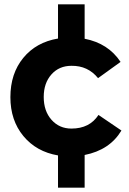

<svg xmlns="http://www.w3.org/2000/svg" viewBox="-20 -716 598 887"><path d="M28 -267Q28 -376 87.5 -448.5Q147 -521 248 -538V-696H371V-537Q480 -516 537 -430L433 -355Q386 -413 310 -412Q253 -412 217.5 -372Q182 -332 182 -268Q182 -203 218 -162.5Q254 -122 310 -122Q394 -122 435 -185L541 -113Q487 -23 371 0V151H248V2Q148 -15 88 -87.5Q28 -160 28 -267Z"/></svg>

Font: Trueno
Style: SBd
Weight: 600
Designer: Julieta Ulanovsky
Foundry: Julieta Ulanovsky
Version: Version 3.001b